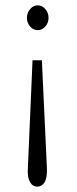

<svg xmlns="http://www.w3.org/2000/svg" viewBox="-20 -619 290 720"><path d="M121 -599Q138 -599 150 -585Q162 -571 162 -552Q162 -533 150 -519.5Q138 -506 121 -506Q105 -506 93 -519.5Q81 -533 81 -552Q81 -571 93 -585Q105 -599 121 -599ZM102 -393H137L156 13Q157 50 146.5 65.5Q136 81 120 81Q103 81 93.5 65.5Q84 50 84 23Z"/></svg>

Font: Inconsolata UltraCondensed Medium
Style: Regular
Weight: 500
Width: 1
Monospace: yes
Designer: Raph Levien, Cyreal, Brenton Simpson
Foundry: Raph Levien, Cyreal, Google
Version: Version 3.001; ttfautohint (v1.8.2.53-6de2)